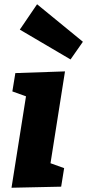

<svg xmlns="http://www.w3.org/2000/svg" viewBox="-20 -876 409 901"><path d="M34 5 102 -424 38 -447 52 -533 285 -541 217 -110 281 -87 267 0ZM154 -856 369 -680 311 -597 73 -737Z"/></svg>

Font: Bitter ExtraBold
Style: Italic
Weight: 800
Italic angle: -9°
Designer: Sol Matas, and Bitter project Authors
Foundry: Sol Matas
Version: Version 2.001